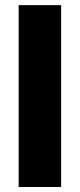

<svg xmlns="http://www.w3.org/2000/svg" viewBox="-20 -748 319 768"><path d="M224.6 -727.5V0H54.7V-727.5Z"/></svg>

Font: Inter 17pt ExtraBold
Style: Regular
Weight: 800
Version: Version 4.001;git-66647c0bb